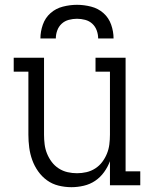

<svg xmlns="http://www.w3.org/2000/svg" viewBox="-20 -770 640 798"><path d="M277 8Q250 8 223.5 1.5Q197 -5 175.5 -20.5Q154 -36 138.5 -58Q123 -80 114 -105Q105 -130 101.5 -156.5Q98 -183 98 -210V-472H37V-530H163V-210Q163 -190 165.5 -170Q168 -150 175.5 -131.5Q183 -113 195 -97Q207 -81 224 -70Q241 -59 260.5 -54.5Q280 -50 300 -50Q320 -50 339.5 -54.5Q359 -59 376 -70Q393 -81 405 -97Q417 -113 424.5 -131.5Q432 -150 434.5 -170Q437 -190 437 -210V-472H377V-530H502V-58H563V0H437V-100Q428 -76 412.5 -54.5Q397 -33 375.5 -18.5Q354 -4 328 2Q302 8 277 8ZM148 -610Q148 -639 158 -667.5Q168 -696 190 -715.5Q212 -735 241.5 -742.5Q271 -750 300 -750Q329 -750 358.5 -742.5Q388 -735 410 -715.5Q432 -696 442 -667.5Q452 -639 452 -610H388Q388 -627 382 -643.5Q376 -660 363.5 -671.5Q351 -683 334 -687.5Q317 -692 300 -692Q283 -692 266 -687.5Q249 -683 236.5 -671.5Q224 -660 218 -643.5Q212 -627 212 -610Z"/></svg>

Font: Iosevka Slab Light Extended
Style: Regular
Weight: 300
Width: 7
Monospace: yes
Designer: Belleve Invis
Foundry: Belleve Invis
Version: Version 11.1.0; ttfautohint (v1.8.3)